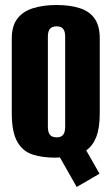

<svg xmlns="http://www.w3.org/2000/svg" viewBox="-20 -620 446 766"><path d="M286 126 219 8Q214 8 209.5 8.5Q205 9 200 9Q149 9 110 -3.5Q71 -16 49 -54.5Q27 -93 27 -168V-466Q27 -517 49.5 -546Q72 -575 112.5 -587.5Q153 -600 206 -600Q259 -600 298 -587.5Q337 -575 357.5 -546Q378 -517 378 -466V-169Q378 -109 364 -73.5Q350 -38 324 -20L377 73ZM206 -72Q216 -72 223.5 -75.5Q231 -79 235.5 -88.5Q240 -98 240 -115V-472Q240 -490 235.5 -499Q231 -508 223.5 -511.5Q216 -515 206 -515Q196 -515 188 -511.5Q180 -508 175.5 -499Q171 -490 171 -472V-115Q171 -98 175.5 -88.5Q180 -79 188 -75.5Q196 -72 206 -72Z"/></svg>

Font: Alumni Sans Thin ExtraBold
Style: Regular
Weight: 800
Version: Version 1.018